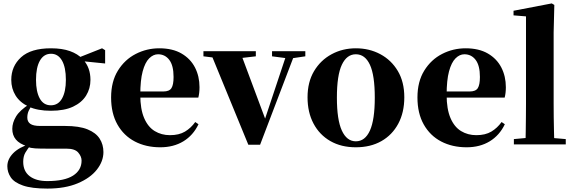

<svg xmlns="http://www.w3.org/2000/svg" viewBox="-20 -846 3364 1125"><path d="M258 259Q166 259 114.5 241Q63 223 43 193Q23 163 23 128Q23 87 57 52Q91 17 161 -5L163 0Q141 27 128.5 48.5Q116 70 116 102Q116 157 153.5 186Q191 215 257 215Q358 215 408 183Q458 151 458 95Q458 71 438.5 48Q419 25 369 25H258Q212 25 186.5 23.5Q161 22 137 14V10Q52 -16 52 -91Q52 -127 74 -163.5Q96 -200 154 -237V-246L172 -237Q156 -214 148 -196.5Q140 -179 140 -157Q140 -133 157.5 -120.5Q175 -108 215 -108H361Q444 -108 493 -88Q542 -68 564 -33.5Q586 1 586 45Q586 99 547.5 148Q509 197 435.5 228Q362 259 258 259ZM278 -197Q200 -197 148.5 -221Q97 -245 71.5 -286Q46 -327 46 -378Q46 -458 103.5 -510.5Q161 -563 279 -563Q344 -563 390 -546.5Q436 -530 463 -501L468 -496Q510 -449 510 -378Q510 -327 484.5 -286Q459 -245 408 -221Q357 -197 278 -197ZM278 -229Q321 -229 343.5 -269Q366 -309 366 -378Q366 -452 343 -491.5Q320 -531 279 -531Q237 -531 214 -491Q191 -451 191 -378Q191 -309 213 -269Q235 -229 278 -229ZM428 -491V-506H434L578 -563L596 -552V-474Z M919 17Q835 17 770 -17Q705 -51 668 -116.5Q631 -182 631 -275Q631 -368 671 -432.5Q711 -497 775.5 -530Q840 -563 913 -563Q991 -563 1043.5 -532.5Q1096 -502 1122.5 -450.5Q1149 -399 1149 -335Q1149 -301 1142 -274H700V-310H937Q972 -310 984.5 -329.5Q997 -349 997 -395Q997 -462 972 -495Q947 -528 906 -528Q878 -528 854 -504Q830 -480 816 -428Q802 -376 802 -290Q802 -207 824.5 -154.5Q847 -102 886.5 -78Q926 -54 976 -54Q1029 -54 1064 -75Q1099 -96 1124 -131L1143 -118Q1112 -53 1054.5 -18Q997 17 919 17Z M1435 2 1210 -546H1386L1545 -120H1522L1528 -135L1665 -546H1713L1504 2ZM1172 -516V-546H1479V-516L1376 -504H1269ZM1574 -516V-546H1769V-516L1688 -504H1666Z M2065 17Q1979 17 1915.5 -19.5Q1852 -56 1817 -122Q1782 -188 1782 -276Q1782 -365 1820 -429Q1858 -493 1922.5 -528Q1987 -563 2065 -563Q2144 -563 2208.5 -528.5Q2273 -494 2311 -430Q2349 -366 2349 -276Q2349 -187 2313.5 -121Q2278 -55 2214.5 -19Q2151 17 2065 17ZM2065 -18Q2119 -18 2147.5 -81Q2176 -144 2176 -274Q2176 -405 2147.5 -466.5Q2119 -528 2065 -528Q2012 -528 1983 -466.5Q1954 -405 1954 -274Q1954 -144 1983 -81Q2012 -18 2065 -18Z M2714 17Q2630 17 2565 -17Q2500 -51 2463 -116.5Q2426 -182 2426 -275Q2426 -368 2466 -432.5Q2506 -497 2570.5 -530Q2635 -563 2708 -563Q2786 -563 2838.5 -532.5Q2891 -502 2917.5 -450.5Q2944 -399 2944 -335Q2944 -301 2937 -274H2495V-310H2732Q2767 -310 2779.5 -329.5Q2792 -349 2792 -395Q2792 -462 2767 -495Q2742 -528 2701 -528Q2673 -528 2649 -504Q2625 -480 2611 -428Q2597 -376 2597 -290Q2597 -207 2619.5 -154.5Q2642 -102 2681.5 -78Q2721 -54 2771 -54Q2824 -54 2859 -75Q2894 -96 2919 -131L2938 -118Q2907 -53 2849.5 -18Q2792 17 2714 17Z M2991 0V-31L3100 -41H3179L3295 -31V0ZM3059 0Q3060 -37 3060.5 -77.5Q3061 -118 3061.5 -159Q3062 -200 3062 -238V-750L2989 -756V-783L3213 -826L3228 -817L3224 -656V-238Q3224 -200 3224.5 -159Q3225 -118 3226 -77.5Q3227 -37 3228 0Z"/></svg>

Font: Noto Serif JP ExtraLight Black
Style: Regular
Weight: 900
Version: Version 2.003-H1;hotconv 1.1.1;makeotfexe 2.6.0